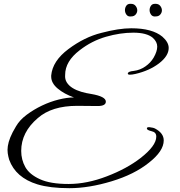

<svg xmlns="http://www.w3.org/2000/svg" viewBox="-20 -870 942 1005"><path d="M794 -850Q810 -850 818.5 -839.5Q827 -829 827.5 -817Q828 -805 819.5 -794.5Q811 -784 795 -784Q779 -782 771 -793Q763 -804 763 -817Q763 -830 770.5 -840.5Q778 -851 794 -850ZM665 -850Q681 -850 689.5 -839.5Q698 -829 698.5 -817Q699 -805 690.5 -794.5Q682 -784 666 -784Q650 -782 642 -793Q634 -804 634 -817Q634 -830 641.5 -840.5Q649 -851 665 -850ZM384 -316Q251 -316 178 -252Q91 -178 91 -80Q91 -34 112.5 4.5Q134 43 189 68Q243 93 339 93Q435 93 539 53Q644 13 716 -43Q798 -107 798 -155Q798 -178 774 -183Q750 -189 749 -196Q747 -206 764 -204Q783 -202 792 -197Q837 -173 837 -135Q837 -79 759 -18Q683 43 564 79Q445 115 343 115Q242 115 176 95Q62 60 28 -34Q23 -51 20.5 -68Q18 -85 21 -105.5Q24 -126 34 -151Q44 -176 64 -209Q83 -242 120 -269.5Q157 -297 200 -317.5Q243 -338 287.5 -349Q332 -360 367 -360Q316 -378 282 -406.5Q248 -435 248 -469V-475Q255 -551 338 -613Q422 -676 511 -698Q602 -722 667 -722Q777 -722 830 -678Q863 -649 863 -619Q863 -577 812 -538Q762 -500 689 -483Q671 -479 660 -479Q649 -479 649 -485Q649 -496 681 -499Q713 -503 740.5 -522Q768 -541 784 -568Q803 -601 803 -626Q803 -651 780 -672Q748 -699 678 -699Q609 -699 534.5 -677.5Q460 -656 397 -607Q321 -549 321 -478Q319 -455 330 -438Q341 -421 360.5 -409Q380 -397 405.5 -389.5Q431 -382 458 -378Q534 -365 534 -338Q534 -315 491 -315Z"/></svg>

Font: #9Slide05 Great Vibes
Style: Regular
Weight: 400
Designer: Robert E. Leuschke
Foundry: Robert E. Leuschke
Version: Version 1.001